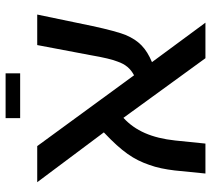

<svg xmlns="http://www.w3.org/2000/svg" viewBox="-54 -587 754 686"><g transform="rotate(90 323.0 -244.0)"><path d="M61 -601 202 -410C152 -389 125 -363 105 -316C96 -293 85 -253 73 -197L32 0H141L177 -190C185 -237 193 -270 200 -287C210 -316 225 -333 249 -346L502 0H631L453 -238C523 -304 550 -345 569 -400C579 -427 585 -458 589 -491L600 -601H493L482 -493C473 -409 447 -350 401 -308L188 -601ZM242 113H402V61H242Z"/></g></svg>

Font: Noto Sans Hebrew Droid Medium
Style: Regular
Weight: 500
Designer: Monotype Design Team
Foundry: Monotype Imaging Inc.
Version: Version 1.100